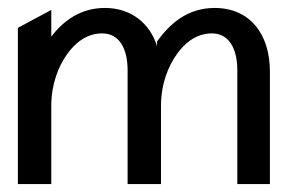

<svg xmlns="http://www.w3.org/2000/svg" viewBox="-20 -463 732 483"><path d="M25 0H109V-196C109 -252 127 -296 149 -327C169 -355 198 -379 237 -379C280 -379 301 -341 301 -286V0H385V-196C385 -252 403 -296 425 -327C445 -355 474 -379 513 -379C556 -379 577 -341 577 -286V0H659V-283C659 -378 608 -443 520 -443C452 -443 408 -404 376 -360L375 -359V-347C357 -405 309 -443 244 -443C182 -443 139 -410 109 -371V-438L25 -393Z"/></svg>

Font: Charger Sport
Style: DfBdNrw
Weight: 400
Designer: Jasper
Foundry: Cannot Into Space Fonts
Version: Version 1.1